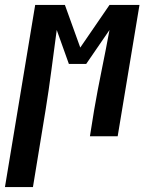

<svg xmlns="http://www.w3.org/2000/svg" viewBox="-71 -550 591 775"><path d="M-51 205 71 -530H191L253 -358L371 -530H492L404 0H292L309 -106Q323 -187 339.5 -267.5Q356 -348 371 -429L277 -292H207L158 -429Q147 -348 136.5 -267Q126 -186 113 -106L62 205Z"/></svg>

Font: Iosevka Curly Oblique
Style: Bold
Weight: 700
Italic angle: -9°
Monospace: yes
Designer: Belleve Invis
Foundry: Belleve Invis
Version: Version 11.1.0; ttfautohint (v1.8.3)